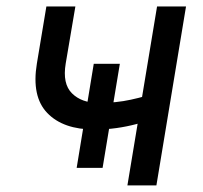

<svg xmlns="http://www.w3.org/2000/svg" viewBox="-20 -562 615 582"><path d="M266.1 -169.4Q171.4 -169.4 123.3 -219.5Q75.2 -269.5 91.8 -369.6L120.6 -542.5H208.5L179.2 -369.6Q168.9 -308.1 198.2 -279.1Q227.5 -250 279.3 -250Q332 -250 376.5 -259.8Q420.9 -269.5 466.8 -284.7L453.1 -204.1Q423.3 -193.8 393.8 -186Q364.3 -178.2 333 -173.8Q301.8 -169.4 266.1 -169.4ZM366.2 0 456.1 -542.5H543.9L454.1 0ZM212.4 -53.2 264.2 -368.7H343.3L291 -53.2Z"/></svg>

Font: Inter 16pt
Style: Italic
Weight: 400
Italic angle: -9.3988°
Version: Version 4.001;git-66647c0bb